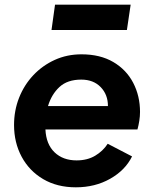

<svg xmlns="http://www.w3.org/2000/svg" viewBox="-20 -788 653 820"><path d="M304 12Q224 12 164.5 -23Q105 -58 72.5 -118.5Q40 -179 40 -254Q40 -316 61.5 -370.5Q83 -425 122 -466.5Q161 -508 213.5 -532Q266 -556 328 -556Q408 -556 464 -523Q520 -490 549 -434Q578 -378 578 -310Q578 -292 575 -272.5Q572 -253 567 -235H174Q177 -172 213 -137.5Q249 -103 307 -103Q353 -103 386.5 -123Q420 -143 440 -174L544 -120Q515 -61 450.5 -24.5Q386 12 304 12ZM327 -448Q268 -448 234 -416.5Q200 -385 185 -335H441Q441 -384 410 -416Q379 -448 327 -448ZM200 -660 215 -768H538L522 -660Z"/></svg>

Font: Plus Jakarta Sans
Style: Bold Italic
Weight: 700
Italic angle: -8°
Designer: Gumpita Rahayu
Foundry: Tokotype
Version: Version 2.071; ttfautohint (v1.8.4.7-5d5b);gftools[0.9.29]